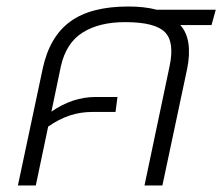

<svg xmlns="http://www.w3.org/2000/svg" viewBox="-20 -570 683 590"><path d="M35 0 111 -358Q132 -457 195.5 -503.5Q259 -550 374 -550Q400 -550 421.5 -547.5Q443 -545 462 -540H643L630 -493H534Q554 -471 559 -436.5Q564 -402 555 -358L479 0H424L501 -366Q517 -441 486.5 -471.5Q456 -502 364 -502Q285 -502 234 -470Q183 -438 167 -366L138 -227Q203 -272 274 -272H341L335 -226H264Q227 -226 194 -215Q161 -204 128 -181L90 0Z"/></svg>

Font: Kanit ExtraLight
Style: Italic
Weight: 275
Italic angle: -12°
Designer: Katatrad Team
Foundry: CadsonDemak
Version: Version 2.000; ttfautohint (v1.8.3)